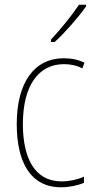

<svg xmlns="http://www.w3.org/2000/svg" viewBox="-20 -784 401 814"><path d="M345 -757V-764H315C282 -715 241 -665 196 -616V-606H212C255 -645 311 -709 345 -757ZM239 10C274 10 311 2 336 -9V-35C307 -22 273 -15 241 -15C125 -15 77 -117 77 -258C77 -422 144 -512 251 -512C278 -512 305 -507 329 -494L338 -518C312 -531 284 -537 250 -537C126 -537 51 -435 51 -258C51 -97 109 10 239 10Z"/></svg>

Font: Noto Sans Gujarati UI Condensed Thin
Style: Regular
Weight: 100
Width: 3
Designer: Jelle Bosma - Monotype Design Team, Universal Thirst
Foundry: Monotype Imaging Inc.
Version: Version 2.106